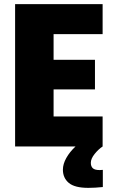

<svg xmlns="http://www.w3.org/2000/svg" viewBox="-20 -708 559 928"><path d="M477 113V196Q439 200 407 200Q341 200 312.5 176Q284 152 284 112Q284 85 300.5 55.5Q317 26 345 0H53V-688H476V-543H239V-419H439V-276H239V-145H476V0Q456 13 437.5 36Q419 59 419 79Q419 96 428.5 105Q438 114 462 114Q470 114 477 113Z"/></svg>

Font: Saira Semi Condensed ExtraBold
Style: Regular
Weight: 800
Width: 4
Designer: Hector Gatti with collaboration of the Omnibus-Type team
Foundry: Omnibus-Type
Version: Version 1.001; ttfautohint (v1.8)